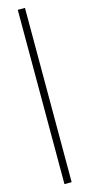

<svg xmlns="http://www.w3.org/2000/svg" viewBox="-154 -841 510 1094"><g transform="rotate(-15 101.0 -294.0)"><path d="M79.5 220V-808H122V220Z"/></g></svg>

Font: Encode Sans Cnd XLt
Style: Regular
Weight: 200
Width: 3
Designer: Multiple Designers
Foundry: Impallari Type
Version: Version 3.002; ttfautohint (v1.8.3) -l 8 -r 50 -G 200 -x 14 